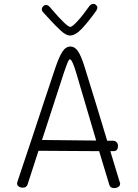

<svg xmlns="http://www.w3.org/2000/svg" viewBox="-20 -948 702 978"><path d="M592 -13Q592 -2 583 4Q574 10 561 10Q542 10 537 -6L485 -178L176 -180L121 -10Q116 8 96 8Q84 8 75.5 2Q67 -4 67 -14Q67 -15 69 -23Q151 -267 205 -432L261 -600Q281 -659 298 -685Q315 -711 339 -711Q361 -711 377 -687.5Q393 -664 410 -610Q469 -421 526 -231H556Q567 -231 574 -223.5Q581 -216 581 -205Q581 -178 558 -178H542L589 -23Q592 -17 592 -13ZM470 -232 370 -571Q360 -606 351 -626Q342 -646 336 -646Q331 -646 323.5 -627.5Q316 -609 303 -570L194 -235ZM476 -908Q476 -903 470 -893Q430 -837 397 -802Q364 -767 336 -767Q317 -767 289.5 -792Q262 -817 226 -857L201 -884Q193 -892 193 -901Q193 -909 200 -916Q207 -923 215 -923Q226 -923 240 -905Q320 -811 338 -811Q348 -811 375 -840.5Q402 -870 436 -918Q444 -928 456 -928Q464 -928 470 -922Q476 -916 476 -908Z"/></svg>

Font: Mali Light
Style: Regular
Weight: 300
Designer: Kitiyaporn Chalermlarp | Katatrad Aksorn Co.,Ltd.
Foundry: Cadson Demak Co.,Ltd.
Version: Version 1.000; ttfautohint (v1.6)